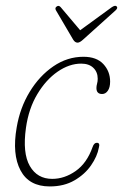

<svg xmlns="http://www.w3.org/2000/svg" viewBox="-20 -646 431 673"><path d="M264.5 -423Q223 -423 182 -394.8Q141 -366.5 110.8 -316Q80.5 -265.5 71 -198Q58.5 -109.5 84.5 -64.2Q110.5 -19 163 -19Q206 -19 245.2 -46.5Q284.5 -74 304.5 -130.5Q309.5 -145.5 319.5 -145.5Q331.5 -145.5 326.5 -128.5Q321 -98 299.2 -66.5Q277.5 -35 241 -13.8Q204.5 7.5 154.5 7.5Q81.5 7.5 51.8 -49Q22 -105.5 38.5 -199.5Q50 -268 84 -324Q118 -380 167 -413.5Q216 -447 272.5 -447Q318.5 -447 342.2 -421.5Q366 -396 366 -360Q366 -339.5 358 -328Q350 -316.5 338 -316.5Q318 -316.5 318 -337.5Q318 -344.5 320.2 -352.5Q322.5 -360.5 322.5 -370Q322.5 -393.5 307.2 -408.2Q292 -423 264.5 -423ZM271 -507Q259.5 -496.5 252 -496.5Q243 -496.5 236.5 -507L176 -610Q171 -619 180 -624Q186.5 -628 193 -620.5L261 -540L371.5 -620.5Q383.5 -628.5 388.5 -624Q394.5 -618.5 385.5 -610Z"/></svg>

Font: Fraunces 72pt S100 Thin
Style: Italic
Weight: 100
Italic angle: -16°
Version: Version 1.000; ttfautohint (v1.8.3)